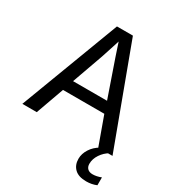

<svg xmlns="http://www.w3.org/2000/svg" viewBox="-202 -781 1013 1106"><g transform="rotate(30 304.5 -228.0)"><path d="M504.9 0 437.5 -186.5H162.6L95.7 0H0L249 -658.7H355L599.6 0ZM300.8 -588.4 294.9 -569.3 261.2 -465.8 187.5 -259.3H413.6L329.1 -503.4ZM608.9 189.9Q578.1 203.1 541 203.1Q489.7 203.1 463.9 178.2Q438 153.3 438 111.8Q438 78.6 458.3 46.6Q478.5 14.6 513.7 -5.4H578.6Q547.4 12.2 527.1 42.7Q506.8 73.2 506.8 105.5Q506.8 126 518.8 137.7Q530.8 149.4 552.7 149.4Q579.1 149.4 608.9 137.7Z"/></g></svg>

Font: Cousine
Style: Regular
Weight: 400
Monospace: yes
Designer: Steve Matteson
Foundry: Monotype Imaging Inc.
Version: Version 1.21